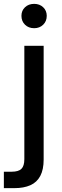

<svg xmlns="http://www.w3.org/2000/svg" viewBox="-47 -754 321 994"><path d="M-27 220V135H13Q49 135 64 120Q79 105 79 70V-517H179V72Q179 124 161.5 157Q144 190 110 205Q76 220 28 220ZM130 -608Q101 -608 82.5 -626Q64 -644 64 -672Q64 -699 82.5 -716.5Q101 -734 130 -734Q158 -734 176.5 -716.5Q195 -699 195 -672Q195 -644 176.5 -626Q158 -608 130 -608Z"/></svg>

Font: DM Sans 11pt Medium
Style: Regular
Weight: 500
Version: Version 4.004;gftools[0.9.30]